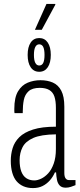

<svg xmlns="http://www.w3.org/2000/svg" viewBox="-20 -947 409 979"><path d="M148 12Q121 12 100 3Q79 -6 64.5 -23Q50 -40 42.5 -66.5Q35 -93 35 -127Q35 -161 44.5 -192Q54 -223 78.5 -247.5Q103 -272 148.5 -286.5Q194 -301 265 -301V-397Q265 -432 257.5 -454.5Q250 -477 231.5 -488Q213 -499 183 -499Q145 -499 126 -482Q107 -465 101.5 -437.5Q96 -410 96 -376V-370H54Q53 -375 53 -380Q53 -385 53 -392Q53 -450 72 -481.5Q91 -513 121.5 -525.5Q152 -538 186 -538Q222 -538 249.5 -526Q277 -514 292.5 -484.5Q308 -455 308 -403V-65Q308 -46 314.5 -37.5Q321 -29 330 -29H365V-3Q355 1 342 5.5Q329 10 315 10Q295 10 284.5 -1Q274 -12 270.5 -30Q267 -48 266 -68H260Q250 -45 234 -27Q218 -9 197 1.5Q176 12 148 12ZM155 -27Q171 -27 190 -36Q209 -45 226 -63.5Q243 -82 254 -113Q265 -144 265 -187V-262Q189 -261 149.5 -243.5Q110 -226 95 -196.5Q80 -167 80 -130Q80 -96 88.5 -73Q97 -50 114 -38.5Q131 -27 155 -27ZM180 -581Q152 -581 136.5 -604Q121 -627 121 -667Q121 -707 136.5 -730Q152 -753 180 -753Q208 -753 223.5 -730Q239 -707 239 -667Q239 -627 223.5 -604Q208 -581 180 -581ZM180 -613Q194 -613 200.5 -626.5Q207 -640 207 -667Q207 -694 200.5 -707.5Q194 -721 180 -721Q167 -721 160 -707.5Q153 -694 153 -667Q153 -640 160 -626.5Q167 -613 180 -613ZM158 -795 217 -927H262V-923L193 -795Z"/></svg>

Font: Archivo ExtraCondensed Thin
Style: Regular
Weight: 250
Width: 2
Designer: Hector Gatti
Foundry: Omnibus-Type
Version: Version 2.001